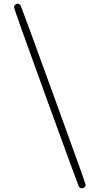

<svg xmlns="http://www.w3.org/2000/svg" viewBox="-20 -770 540 1040"><path d="M56 -731Q56 -738 62 -744Q68 -750 75 -750Q85 -750 92 -740Q96 -733 270 -254.5Q444 224 444 231Q444 238 438 244Q432 250 424 250Q414 250 407 240Q404 236 230 -242.5Q56 -721 56 -731Z"/></svg>

Font: KaTeX_Main
Style: Regular
Weight: 400
Version: Version 1.1; ttfautohint (v1.3)